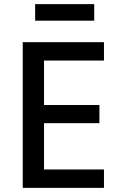

<svg xmlns="http://www.w3.org/2000/svg" viewBox="-20 -909 598 929"><path d="M90 0V-705H483V-616H193V-401H461V-313H193V-89H483V0ZM150 -809V-889H436V-809Z"/></svg>

Font: Nunito Sans 7pt Condensed SemiBold
Style: Regular
Weight: 600
Width: 3
Designer: Vernon Adams
Foundry: Vernon Adams
Version: Version 3.101;gftools[0.9.27]